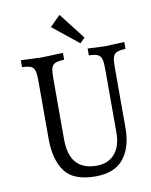

<svg xmlns="http://www.w3.org/2000/svg" viewBox="-91 -885 759 965"><g transform="rotate(-10 288.5 -402.5)"><path d="M577 -592Q547 -591 532.5 -584.5Q518 -578 513 -562Q508 -546 508 -513V-199Q508 -102 462 -44.5Q416 13 319 13Q206 13 162 -47.5Q118 -108 118 -214V-513Q118 -546 113 -562Q108 -578 94 -584.5Q80 -591 49 -592V-627Q91 -625 101 -625Q147 -623 157 -623Q168 -623 214 -625Q224 -625 264 -627V-592Q233 -591 218.5 -584.5Q204 -578 199 -562Q194 -546 194 -513V-198Q194 -39 333 -39Q392 -39 425.5 -77.5Q459 -116 459 -186V-513Q459 -546 454 -562Q449 -578 435 -584.5Q421 -591 390 -592V-627L446 -624L484 -623Q490 -623 524 -625Q531 -625 577 -627ZM384 -684 359 -659 227 -765 280 -818Z"/></g></svg>

Font: Gupter
Style: Regular
Weight: 400
Designer: Octavio Pardo
Version: Version 1.000